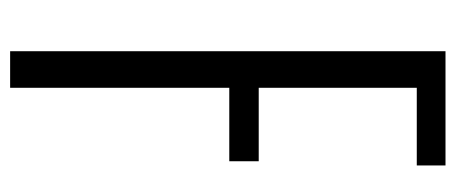

<svg xmlns="http://www.w3.org/2000/svg" viewBox="-280 -619 899 379"><g transform="rotate(90 169.5 -429.5)"><path d="M81.1 0V-859.4H306.6V-802.7H153.3V-490.7H298.3V-432.6H153.3V0Z"/></g></svg>

Font: Antonio Thin
Style: Regular
Weight: 250
Designer: Vernon Adams
Foundry: Vernon Adams
Version: Version 1.002